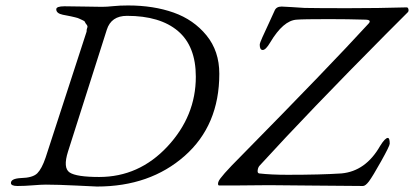

<svg xmlns="http://www.w3.org/2000/svg" viewBox="-20 -676 1516 703"><path d="M965 2Q946 2 908.5 2.5Q871 3 854 3H782Q779 3 778.5 -0.5Q778 -4 779 -8L780 -11Q785 -27 862 -104Q1188 -435 1328 -588Q1343 -603 1319 -604Q1253 -606 1184 -606Q1090 -606 1066 -604Q1017 -601 969 -520Q953 -493 942 -493Q931 -493 931 -512Q931 -518 940.5 -539Q950 -560 964 -590Q978 -620 985 -636Q991 -652 1011 -652Q1019 -652 1048.5 -650Q1078 -648 1095 -647Q1143 -646 1253 -646Q1366 -646 1469 -649Q1474 -649 1475.5 -642Q1477 -635 1473 -631L1392 -550Q1111 -267 931 -70Q925 -64 923.5 -53Q922 -42 929 -41Q972 -36 1033 -36Q1155 -36 1230 -41Q1319 -49 1372 -142Q1390 -171 1400 -171Q1407 -171 1407 -150Q1407 -142 1376 -86.5Q1345 -31 1331 -12Q1318 5 1309 5Q1253 5 1128.5 3.5Q1004 2 965 2ZM697 -395Q697 -507 631.5 -562.5Q566 -618 445 -618Q387 -618 371 -567L229 -121Q210 -61 235 -44.5Q260 -28 343 -28Q489 -28 593 -139.5Q697 -251 697 -395ZM335 7Q332 7 261.5 3.5Q191 0 148 0Q131 0 100.5 2.5Q70 5 44 5Q20 5 20 -6Q20 -22 56 -24Q100 -25 116.5 -41.5Q133 -58 147 -99L297 -560Q297 -569 299.5 -574.5Q302 -580 297 -586Q292 -592 291 -595.5Q290 -599 281.5 -602.5Q273 -606 269.5 -608Q266 -610 255.5 -612.5Q245 -615 240.5 -616Q236 -617 225.5 -619Q215 -621 210 -622Q186 -627 186 -642Q186 -653 216 -653Q244 -653 288.5 -652Q333 -651 353 -651Q371 -651 394.5 -653.5Q418 -656 449 -656Q542 -656 615.5 -630Q689 -604 736 -546.5Q783 -489 783 -406Q783 -217 656 -105Q529 7 335 7Z"/></svg>

Font: EB Garamond 12
Style: Italic
Weight: 400
Italic angle: -17°
Version: Version 0.016; ttfautohint (v1.8.4)